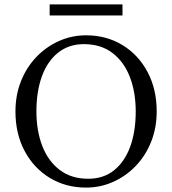

<svg xmlns="http://www.w3.org/2000/svg" viewBox="-20 -840 780 870"><path d="M370 -680Q462 -680 534.5 -636Q607 -592 648.5 -514Q690 -436 690 -335Q690 -261 665 -198Q640 -135 595.5 -88.5Q551 -42 493 -16Q435 10 370 10Q278 10 205.5 -34Q133 -78 91.5 -156Q50 -234 50 -335Q50 -409 75 -472Q100 -535 144.5 -581.5Q189 -628 247 -654Q305 -680 370 -680ZM380 -30Q449 -30 497 -68.5Q545 -107 570 -175.5Q595 -244 595 -335Q595 -422 568.5 -491Q542 -560 489.5 -600Q437 -640 360 -640Q292 -640 243.5 -601.5Q195 -563 170 -494.5Q145 -426 145 -335Q145 -248 171.5 -179Q198 -110 250.5 -70Q303 -30 380 -30ZM205 -820H535V-770H205Z"/></svg>

Font: Brygada 1918
Style: Regular
Weight: 400
Designer: Mateusz Machalski | Borys Kosmynka | Przemek Hoffer
Foundry: NIEPODLEGLA 2018
Version: Version 3.006